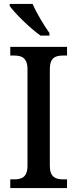

<svg xmlns="http://www.w3.org/2000/svg" viewBox="-20 -951 391 971"><path d="M185 -771H230V-784C203 -822 164 -886 145 -931H29V-921C53 -886 133 -807 185 -771ZM32 0H319V-44H298C261 -44 232 -56 232 -112V-601C232 -659 260 -670 298 -670H319V-714H32V-670H53C89 -670 119 -659 119 -601V-112C119 -55 89 -44 53 -44H32Z"/></svg>

Font: Noto Serif SemiCondensed Medium
Style: Regular
Weight: 500
Width: 4
Designer: Monotype Design Team
Foundry: Monotype Imaging Inc.
Version: Version 2.014